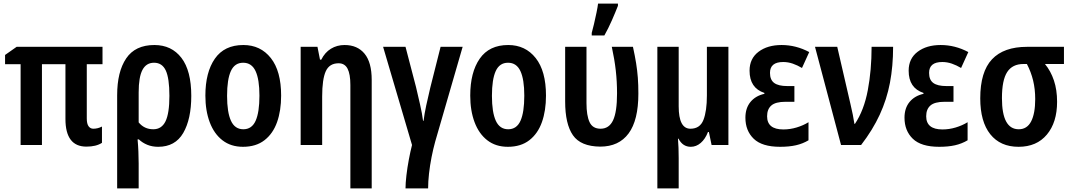

<svg xmlns="http://www.w3.org/2000/svg" viewBox="-20 -802 5926 1062"><path d="M496 -90Q521 -90 544 -102V-12Q512 9 458 9Q342 9 342 -144V-447H212V0H94V-447H8V-498L72 -543H547V-447H460V-147Q460 -117 470 -103.5Q480 -90 496 -90Z M1038 -272Q1038 -143 993.5 -66.5Q949 10 855 10Q822 10 795 -1Q768 -12 748 -31H741Q744 1 745.5 36Q747 71 747 102V240H628V-275Q628 -405 678 -479Q728 -553 834 -553Q929 -553 983.5 -482Q1038 -411 1038 -272ZM832 -455Q789 -455 768 -415.5Q747 -376 747 -291V-125Q778 -87 828 -87Q874 -87 895.5 -131Q917 -175 917 -272Q917 -369 897 -412Q877 -455 832 -455Z M1535 -273Q1535 -190 1512.5 -126.5Q1490 -63 1443 -26.5Q1396 10 1324 10Q1257 10 1210.5 -26Q1164 -62 1140 -126Q1116 -190 1116 -273Q1116 -402 1168.5 -477.5Q1221 -553 1326 -553Q1421 -553 1478 -481Q1535 -409 1535 -273ZM1236 -272Q1236 -181 1257.5 -134Q1279 -87 1326 -87Q1373 -87 1394 -134Q1415 -181 1415 -273Q1415 -363 1393.5 -409Q1372 -455 1325 -455Q1278 -455 1257 -409Q1236 -363 1236 -272Z M1886 -553Q1957 -553 1996.5 -505Q2036 -457 2036 -360V240H1918V-332Q1918 -392 1902.5 -422Q1887 -452 1853 -452Q1802 -452 1782 -408Q1762 -364 1762 -268V0H1643V-543H1736L1750 -472H1757Q1777 -512 1810.5 -532.5Q1844 -553 1886 -553Z M2539 -543 2387 -18Q2376 22 2367 67.5Q2358 113 2353 158Q2348 203 2348 240H2223Q2223 211 2228 168Q2233 125 2241.5 80Q2250 35 2259 0L2099 -543H2223L2281 -321Q2292 -274 2303.5 -224Q2315 -174 2320 -134H2323Q2327 -170 2337.5 -218.5Q2348 -267 2360 -317L2417 -543Z M3000 -273Q3000 -190 2977.5 -126.5Q2955 -63 2908 -26.5Q2861 10 2789 10Q2722 10 2675.5 -26Q2629 -62 2605 -126Q2581 -190 2581 -273Q2581 -402 2633.5 -477.5Q2686 -553 2791 -553Q2886 -553 2943 -481Q3000 -409 3000 -273ZM2701 -272Q2701 -181 2722.5 -134Q2744 -87 2791 -87Q2838 -87 2859 -134Q2880 -181 2880 -273Q2880 -363 2858.5 -409Q2837 -455 2790 -455Q2743 -455 2722 -409Q2701 -363 2701 -272Z M3300 9Q3192 8 3149 -54Q3106 -116 3106 -241V-543H3224V-232Q3224 -163 3241 -126.5Q3258 -90 3302 -90Q3349 -90 3371 -136.5Q3393 -183 3393 -285Q3393 -351 3386 -412.5Q3379 -474 3364 -543H3481Q3492 -493 3498.5 -452.5Q3505 -412 3508 -372.5Q3511 -333 3511 -284Q3511 -137 3457 -64Q3403 9 3300 9ZM3253 -606V-620Q3258 -637 3265.5 -669Q3273 -701 3279.5 -732.5Q3286 -764 3288 -782H3398V-770Q3384 -734 3364.5 -689.5Q3345 -645 3323 -606Z M4009 -543V0H3916L3901 -72H3896Q3881 -33 3856 -11.5Q3831 10 3801 10Q3756 10 3733 -35H3730Q3732 -13 3733 16Q3734 45 3734 73V240H3616V-543H3734V-214Q3734 -90 3799 -90Q3852 -90 3871 -139Q3890 -188 3890 -274V-543Z M4374 -326V-239H4325Q4270 -239 4246.5 -218.5Q4223 -198 4223 -159Q4223 -86 4313 -86Q4350 -86 4386.5 -97Q4423 -108 4452 -126V-26Q4420 -7 4382.5 1.5Q4345 10 4295 10Q4195 10 4149 -34.5Q4103 -79 4103 -151Q4103 -204 4131 -238Q4159 -272 4208 -283V-288Q4126 -315 4126 -411Q4126 -478 4175.5 -515.5Q4225 -553 4303 -553Q4383 -553 4456 -514L4416 -426Q4391 -441 4365 -450Q4339 -459 4312 -459Q4239 -459 4239 -399Q4239 -360 4262.5 -343Q4286 -326 4334 -326Z M4488 -543H4611L4684 -227Q4691 -198 4697 -168Q4703 -138 4706 -117H4709Q4759 -192 4780 -303Q4801 -414 4801 -543H4920Q4920 -436 4902.5 -344Q4885 -252 4846 -167.5Q4807 -83 4743 0H4632Z M5254 -326V-239H5205Q5150 -239 5126.5 -218.5Q5103 -198 5103 -159Q5103 -86 5193 -86Q5230 -86 5266.5 -97Q5303 -108 5332 -126V-26Q5300 -7 5262.5 1.5Q5225 10 5175 10Q5075 10 5029 -34.5Q4983 -79 4983 -151Q4983 -204 5011 -238Q5039 -272 5088 -283V-288Q5006 -315 5006 -411Q5006 -478 5055.5 -515.5Q5105 -553 5183 -553Q5263 -553 5336 -514L5296 -426Q5271 -441 5245 -450Q5219 -459 5192 -459Q5119 -459 5119 -399Q5119 -360 5142.5 -343Q5166 -326 5214 -326Z M5827 -239Q5827 -125 5770.5 -57.5Q5714 10 5614 10Q5513 10 5457.5 -59.5Q5402 -129 5402 -258Q5402 -405 5467 -474Q5532 -543 5661 -543H5865V-448H5760Q5792 -409 5809.5 -357Q5827 -305 5827 -239ZM5522 -259Q5522 -87 5615 -87Q5661 -87 5683.5 -130.5Q5706 -174 5706 -254Q5706 -309 5694.5 -356.5Q5683 -404 5660 -448H5641Q5580 -448 5551 -403.5Q5522 -359 5522 -259Z"/></svg>

Font: Avrile Sans Condensed SemiBold
Style: Regular
Weight: 600
Width: 3
Designer: Monotype Design Team
Foundry: Monotype Imaging Inc.
Version: Version 2.001;September 10, 2019;FontCreator 11.5.0.2425 64-